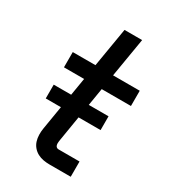

<svg xmlns="http://www.w3.org/2000/svg" viewBox="-181 -826 812 916"><g transform="rotate(30 225.0 -367.5)"><path d="M242 0Q224 0 207 -3Q190 -6 175 -14Q160 -22 149 -35Q138 -48 133 -64Q128 -80 127.5 -98Q127 -116 130 -134L180 -436H69V-520H194L230 -735H327L291 -520H438V-436H277L225 -120Q224 -114 224 -108Q224 -102 225.5 -96.5Q227 -91 231.5 -87.5Q236 -84 242 -84H358V0ZM68 -264V-340H370V-264Z"/></g></svg>

Font: Iosevka Etoile Medium Oblique
Style: Regular
Weight: 500
Italic angle: -9°
Designer: Belleve Invis
Foundry: Belleve Invis
Version: Version 15.5.2; ttfautohint (v1.8.4)